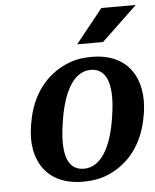

<svg xmlns="http://www.w3.org/2000/svg" viewBox="-54 -796 689 851"><g transform="rotate(-5 291.0 -370.0)"><path d="M73 -259C67 -220 66 -185 72 -152C89 -58 156 10 281 10C321 10 359 4 392 -10C486 -49 554 -134 574 -259L576 -269C582 -308 582 -343 576 -376C559 -470 492 -538 367 -538C327 -538 291 -532 258 -518C164 -479 95 -394 75 -269ZM214 -257 216 -271C234 -382 276 -481 358 -481C440 -481 453 -384 435 -271L433 -257C415 -144 372 -47 290 -47C206 -47 196 -143 214 -257ZM308 -599H423L582 -750H429Z"/></g></svg>

Font: Aerodynamic
Style: Obl
Weight: 500
Designer: Google
Version: Version 2.000980; 2014